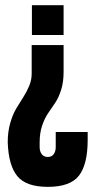

<svg xmlns="http://www.w3.org/2000/svg" viewBox="-20 -542 368 740"><path d="M102.1 -368.2H225.1V-264.2Q225.1 -225.6 215.6 -195.6Q206.1 -165.5 192.4 -145.3Q178.7 -125 165.3 -105.5Q151.9 -85.9 142.3 -57.6Q132.8 -29.3 132.8 6.8V24.9Q132.8 41.5 140.9 52.2Q148.9 63 164.1 63Q179.2 63 187 52.2Q194.8 41.5 194.8 24.9V-33.2H317.9V-2.9Q317.9 91.3 284.4 134.8Q251 178.2 164.1 178.2Q80.6 178.2 46.6 136.7Q12.7 95.2 9.8 5.9Q9.8 -33.7 19.3 -67.1Q28.8 -100.6 42.5 -123.5Q56.2 -146.5 69.6 -167.2Q83 -188 92.5 -210.9Q102.1 -233.9 102.1 -257.8ZM103 -407.2V-522H225.1V-407.2Z"/></svg>

Font: Quaderni
Style: Regular
Weight: 400
Designer: Romain Laurent, Daphné Lejeune, Alexandre D’Hubert
Foundry: ESAD Valence
Version: Version 1.000;FEAKit 1.0